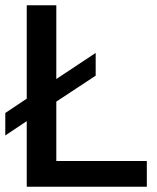

<svg xmlns="http://www.w3.org/2000/svg" viewBox="-20 -706 592 726"><path d="M81.1 0V-248L0 -193.8V-278.8L81.1 -333V-686H192.9V-407.2L341.8 -505.9V-419.9L192.9 -321.8V-97.2H535.2V0Z"/></svg>

Font: Archivo Medium
Style: Regular
Weight: 500
Designer: Hector Gatti
Foundry: Omnibus-Type
Version: Version 2.001